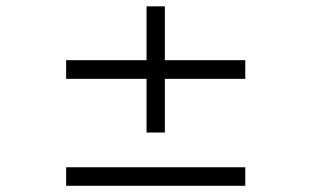

<svg xmlns="http://www.w3.org/2000/svg" viewBox="-20 -598 1002 618"><path d="M769.5 -344.2H510.7V-171.4H451.7V-344.2H192.9V-404.3H451.7V-577.6H510.7V-404.3H769.5ZM769.5 0H192.9V-59.6H769.5Z"/></svg>

Font: BabelStone Roman
Style: Regular
Weight: 400
Designer: Walt Agee, Victor Gaultney, Peter Martin, Debbi Hosken, Becca Hirsbrunner (SIL); Andrew West (BabelStone)
Foundry: BabelStone
Version: Version 16.000